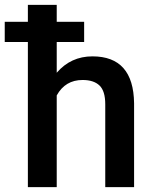

<svg xmlns="http://www.w3.org/2000/svg" viewBox="-41 -770 631 790"><path d="M305.2 -597.2V-680.2H192.4V-750H73.7V-680.2H-21.5V-597.2H73.7V0H192.4V-377.4Q227.5 -440.9 298.8 -440.9Q344.7 -440.9 368.4 -418.2Q392.1 -395.5 392.1 -340.8V0H510.7V-345.2Q508.3 -538.1 339.4 -538.1Q250.5 -538.1 192.4 -470.7V-597.2Z"/></svg>

Font: FAU Chimera Medium
Style: Regular
Weight: 500
Version: Version 1.002;hotconv 1.0.117;makeotfexe 2.5.65602